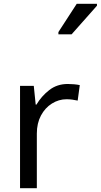

<svg xmlns="http://www.w3.org/2000/svg" viewBox="-20 -986 528 1006"><path d="M335 -546Q350 -546 367.5 -544.5Q385 -543 398 -540L387 -459Q374 -462 358.5 -464Q343 -466 329 -466Q288 -466 252 -443.5Q216 -421 194.5 -380.5Q173 -340 173 -286V0H85V-536H157L167 -438H171Q197 -482 238 -514Q279 -546 335 -546ZM286 -806V-818L382 -966H488V-956L355 -806Z"/></svg>

Font: Noto Sans Tifinagh Adrar
Style: Regular
Weight: 400
Designer: JamraPatel
Foundry: JamraPatel LLC
Version: Version 2.006; ttfautohint (v1.8.4.7-5d5b)